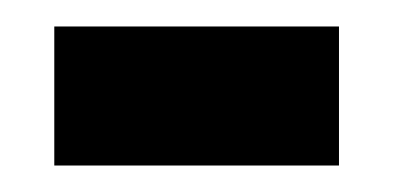

<svg xmlns="http://www.w3.org/2000/svg" viewBox="-20 -345 297 145"><path d="M21 -220H236V-325H21Z"/></svg>

Font: Noto Serif Hebrew ExtraCondensed ExtraBold
Style: Regular
Weight: 800
Width: 2
Designer: Monotype Design Team
Foundry: Monotype Imaging Inc.
Version: Version 2.004